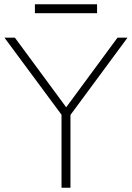

<svg xmlns="http://www.w3.org/2000/svg" viewBox="-20 -882 621 902"><path d="M579 -705 311 -342V0H269V-343L1 -705H50L291 -378L532 -705ZM144 -820V-862H436V-820Z"/></svg>

Font: wassup Sans
Style: Light
Weight: 200
Version: Version 2.001